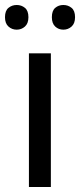

<svg xmlns="http://www.w3.org/2000/svg" viewBox="-31 -750 321 770"><path d="M173 0H85V-536H173ZM-11 -681Q-11 -707 3 -718.5Q17 -730 36 -730Q55 -730 69 -718.5Q83 -707 83 -681Q83 -656 69 -643.5Q55 -631 36 -631Q17 -631 3 -643.5Q-11 -656 -11 -681ZM177 -681Q177 -707 190.5 -718.5Q204 -730 223 -730Q242 -730 256 -718.5Q270 -707 270 -681Q270 -656 256 -643.5Q242 -631 223 -631Q204 -631 190.5 -643.5Q177 -656 177 -681Z"/></svg>

Font: Noto Sans Vai
Style: Regular
Weight: 400
Designer: Monotype Design Team
Foundry: Monotype Imaging Inc.
Version: Version 2.001; ttfautohint (v1.8.4.7-5d5b)